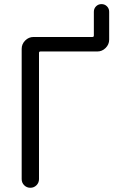

<svg xmlns="http://www.w3.org/2000/svg" viewBox="-20 -932 603 930"><path d="M508.8 -740.2Q508.8 -716.8 491.7 -699.7Q474.6 -682.6 451.2 -682.6H175.8Q168.9 -682.6 168.9 -675.8V-64.5Q168.9 -46.9 156.7 -34.7Q144.5 -22.5 127 -22.5Q109.4 -22.5 97.2 -34.7Q85 -46.9 85 -64.5V-695.3Q85 -718.8 102.1 -735.8Q119.1 -752.9 142.6 -752.9H427.7Q434.6 -752.9 434.6 -759.8V-875Q434.6 -890.6 445.3 -901.4Q456.1 -912.1 471.7 -912.1Q487.3 -912.1 498 -901.4Q508.8 -890.6 508.8 -875Z"/></svg>

Font: Gen Jyuu Gothic Normal
Style: Regular
Weight: 300
Designer: [Source Han Sans]
Ryoko NISHIZUKA  (kana & ideographs); Paul D. Hunt (Latin, Greek & Cyrillic); Wenlong ZHANG  (bopomofo
Version: Version 1.002.20150607